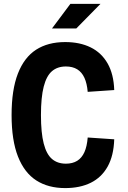

<svg xmlns="http://www.w3.org/2000/svg" viewBox="-20 -959 660 991"><path d="M320.1 -114.2Q354.6 -114.2 378.5 -129Q402.3 -143.8 415.7 -173.6Q429 -203.4 432.7 -249.3L569.6 -240Q566.9 -155.5 535.6 -99.3Q504.2 -43.2 448.6 -15.7Q392.9 11.8 316.5 11.8Q229 11.8 167.5 -27.6Q105.9 -67.1 72.8 -150.9Q39.8 -234.8 39.8 -364.9Q39.8 -495.6 72.4 -579.3Q105.1 -663 166.4 -702.5Q227.8 -741.9 316.5 -741.9Q392.1 -741.9 448 -714.4Q503.8 -686.9 535.4 -631.6Q566.9 -576.2 569.6 -494.2L432.7 -484.9Q429 -528.3 415.7 -557.5Q402.3 -586.7 378.5 -601.3Q354.6 -615.9 320.1 -615.9Q276.7 -615.9 248.3 -591.6Q219.9 -567.3 205.7 -512.2Q191.4 -457 191.4 -364.9Q191.4 -273 205.7 -217.9Q219.9 -162.8 248.3 -138.5Q276.7 -114.2 320.1 -114.2ZM373.8 -812.1 498.6 -939H343.2L248.4 -812.1Z"/></svg>

Font: Monaspace Neon Var ExtraLight
Style: Regular
Weight: 200
Designer: Riley Cran and the Lettermatic Team
Version: Version 1.200 (Monaspace Neon Var)